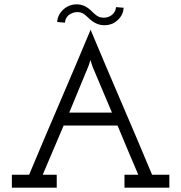

<svg xmlns="http://www.w3.org/2000/svg" viewBox="-20 -870 840 890"><path d="M522 -774Q535 -784 543.5 -799.5Q552 -815 553 -834L518 -837Q516 -822 509.5 -812.5Q503 -803 495 -798Q486 -792 477 -790Q468 -788 461 -788Q447 -788 435.5 -793.5Q424 -799 408 -815Q392 -832 374 -841Q356 -850 334 -850Q319 -850 304 -844.5Q289 -839 276 -828Q264 -818 255 -802.5Q246 -787 245 -768L281 -765Q282 -777 286.5 -785Q291 -793 297 -799Q307 -807 318 -810.5Q329 -814 338 -814Q352 -814 363 -808.5Q374 -803 390 -787Q406 -771 424.5 -762Q443 -753 465 -753Q480 -753 495 -758Q510 -763 522 -774ZM243 0V-60H178Q207 -129 226.5 -174Q246 -219 275 -288H525Q549 -231 572.5 -174Q596 -117 621 -60H557V0H765V-60H685Q614 -230 542.5 -396Q471 -562 400 -732Q329 -562 257.5 -396Q186 -230 115 -60H35V0ZM389 -561Q391 -566 393.5 -573Q396 -580 399 -592L409 -561L499 -348H301Q322 -399 344.5 -453.5Q367 -508 389 -561Z"/></svg>

Font: Josefin Slab Thin SemiBold
Style: Regular
Weight: 600
Version: Version 2.000